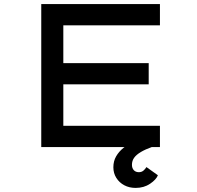

<svg xmlns="http://www.w3.org/2000/svg" viewBox="-20 -720 963 940"><path d="M182 0V-700H763V-596H290V-104H763V0ZM241 -307V-411H708V-307ZM644 200Q613 200 588.5 187Q564 174 549.5 151Q535 128 535 99Q535 69 548.5 45.5Q562 22 584.5 4Q607 -14 634.5 -26Q662 -38 689 -45L723 0Q692 11 670 24Q648 37 637 52Q626 67 626 87Q626 103 635 113Q644 123 660 123Q673 123 682 115.5Q691 108 697 98L753 138Q745 159 715 179.5Q685 200 644 200Z"/></svg>

Font: Lexend Zetta
Style: Regular
Weight: 400
Designer: Bonnie Shaver-Troup, Thomas Jockin
Foundry: Lexend
Version: Version 1.007